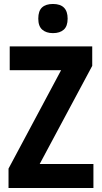

<svg xmlns="http://www.w3.org/2000/svg" viewBox="-20 -948 513 968"><path d="M451 0H23V-98L288 -594H29V-714H445V-616L180 -121H451ZM247 -928Q321 -928 321 -854Q321 -816 301.5 -798.5Q282 -781 247 -781Q213 -781 193 -798.5Q173 -816 173 -854Q173 -893 192 -910.5Q211 -928 247 -928Z"/></svg>

Font: Noto Sans Thai Cond
Style: Bold
Weight: 700
Width: 3
Designer: Monotype Design Team
Foundry: Monotype Imaging Inc.
Version: Version 2.002; ttfautohint (v1.8.4.7-5d5b)